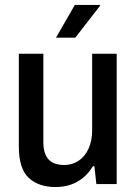

<svg xmlns="http://www.w3.org/2000/svg" viewBox="-20 -743 551 775"><path d="M204 12Q136 12 96 -25Q56 -62 56 -152V-526H155V-170Q155 -145 160.5 -127.5Q166 -110 177 -98.5Q188 -87 204 -82Q220 -77 240 -77Q271 -77 296.5 -93.5Q322 -110 337 -142Q352 -174 352 -218V-526H451V0H369L361 -72H355Q338 -44 315.5 -25.5Q293 -7 265 2.5Q237 12 204 12ZM206 -591 282 -723H384V-720L284 -591Z"/></svg>

Font: Archivo SemiCondensed Medium
Style: Regular
Weight: 500
Width: 4
Designer: Hector Gatti
Foundry: Omnibus-Type
Version: Version 2.001